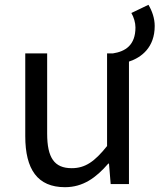

<svg xmlns="http://www.w3.org/2000/svg" viewBox="-20 -765 663 798"><path d="M526 -711C536 -694 543 -671 543 -651C543 -577 501 -551 449 -543H425V-158C373 -93 334 -66 278 -66C206 -66 176 -109 176 -210V-543H85V-199C85 -61 136 13 250 13C325 13 379 -26 430 -85H433L440 0H516V-509C568 -526 623 -568 623 -657C623 -689 612 -720 597 -745Z"/></svg>

Font: Noto Sans Japanese Regular
Style: Regular
Weight: 400
Designer: Ryoko NISHIZUKA (kana & ideographs); Paul D. Hunt (Latin, Greek & Cyrillic); Wenlong ZHANG (bopomofo); Sandoll Communica
Foundry: Adobe Systems Incorporated
Version: Version 1.000;PS 1;hotconv 1.0.78;makeotf.lib2.5.61930